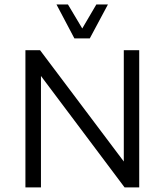

<svg xmlns="http://www.w3.org/2000/svg" viewBox="-20 -813 714 833"><path d="M369.6 -646.5H302.7L225.1 -793.5H274.9L336.9 -689.5L397.9 -793.5H448.2ZM517.1 -595.2H584V0H520.5L157.7 -483.4V0H90.3V-595.2H153.8L517.1 -112.3Z"/></svg>

Font: Now
Style: Regular
Weight: 400
Designer: Alfredo Marco Pradil
Foundry: Alfredo Marco Pradil
Version: Version 1.200;hotconv 1.0.109;makeotfexe 2.5.65596